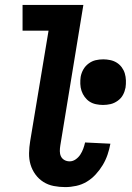

<svg xmlns="http://www.w3.org/2000/svg" viewBox="-20 -755 540 783"><path d="M246 8Q222 8 199 3.5Q176 -1 157 -13Q138 -25 124.5 -43.5Q111 -62 104.5 -84Q98 -106 98.5 -130.5Q99 -155 103 -179L178 -630H72V-735H320L226 -162Q224 -150 224 -138.5Q224 -127 228.5 -117.5Q233 -108 242.5 -102.5Q252 -97 264 -97Q277 -97 288.5 -105Q300 -113 307.5 -124.5Q315 -136 319.5 -148.5Q324 -161 327 -174L430 -169V-168Q426 -146 418.5 -124Q411 -102 399 -82Q387 -62 370.5 -44Q354 -26 334 -14Q314 -2 291 3Q268 8 246 8ZM400 -327Q386 -327 371.5 -330Q357 -333 345.5 -340.5Q334 -348 325.5 -359.5Q317 -371 312.5 -384.5Q308 -398 307.5 -413Q307 -428 309 -442Q312 -458 320 -472Q328 -486 341.5 -496Q355 -506 370 -509.5Q385 -513 401 -513Q415 -513 429.5 -510Q444 -507 456 -499.5Q468 -492 476.5 -480.5Q485 -469 489 -455.5Q493 -442 493.5 -427Q494 -412 492 -398Q489 -382 481.5 -368Q474 -354 460 -344Q446 -334 431 -330.5Q416 -327 400 -327Z"/></svg>

Font: Iosevka Term Curly Extrabold
Style: Italic
Weight: 800
Italic angle: -9°
Designer: Belleve Invis
Foundry: Belleve Invis
Version: Version 32.3.0